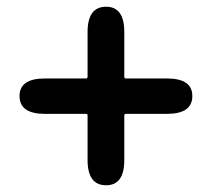

<svg xmlns="http://www.w3.org/2000/svg" viewBox="-20 -660 629 570"><path d="M295 -110Q240 -110 240 -185V-317Q240 -322 235 -322H113Q38 -322 38 -375Q38 -427 113 -427H235Q240 -427 240 -432V-565Q240 -640 295 -640Q349 -640 349 -565V-432Q349 -427 354 -427H476Q551 -427 551 -375Q551 -322 476 -322H354Q349 -322 349 -317V-185Q349 -110 295 -110Z"/></svg>

Font: Resource Han Rounded JP
Style: Bold
Weight: 700
Designer: Cyano Hao (round all glyphs); Ryoko NISHIZUKA 西塚涼子 (kana, bopomofo & ideographs); Paul D. Hunt (Latin, Greek & Cyrillic)
Foundry: Cyano Hao
Version: 0.990